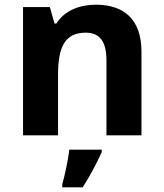

<svg xmlns="http://www.w3.org/2000/svg" viewBox="-20 -576 697 817"><path d="M388 -556C320 -556 255 -532 220 -476H212L192 -546H78V0H227V-257C227 -373 254 -437 345 -437C406 -437 433 -397 433 -319V0H582V-356C582 -496 505 -556 388 -556ZM413 71V61H275C270 104 256 169 245 208V221H332C366 168 393 115 413 71Z"/></svg>

Font: Noto Sans Malayalam
Style: Bold
Weight: 700
Designer: Jelle Bosma - Monotype Design Team
Foundry: Monotype Imaging Inc.
Version: Version 2.104